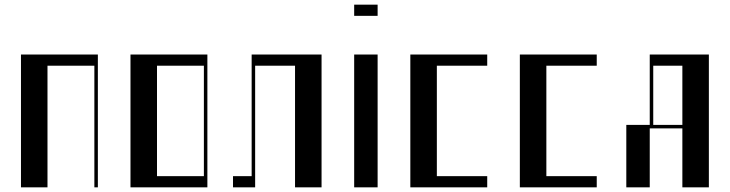

<svg xmlns="http://www.w3.org/2000/svg" viewBox="-20 -804 3132 824"><path d="M70 -570H400V0H385V-522H183.8V0H70Z M540 -570H870V0H540ZM855 -48V-522H653.8V-48Z M1360 0H1246.2V-522H1075V0H980V-48H1060V-570H1360Z M1500 -570H1600.6V0H1500ZM1500 -784H1600.6V-736H1500Z M1741 -570H2071V-522H1854.8V-48H2071V0H1741Z M2211 -570H2541V-522H2324.8V-48H2541V0H2211Z M2908.5 0V-253H2768.5V0H2667.9V-268H2768.5V-570H3022.2V0ZM2908.5 -268V-522H2783.5V-268Z"/></svg>

Font: Facade Sud
Style: Regular
Weight: 100
Designer: Éléonore Fines
Foundry: Velvetyne Type Foundry
Version: Version 1.001;Glyphs 3.2 (3202)